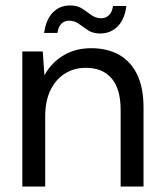

<svg xmlns="http://www.w3.org/2000/svg" viewBox="-20 -685 599 705"><path d="M62 0V-496H137L143 -410H144Q169 -455 213 -481.5Q257 -508 315 -508Q373 -508 416 -484.5Q459 -461 483 -412.5Q507 -364 507 -290V0H423V-281Q423 -358 390 -397Q357 -436 295 -436Q252 -436 218.5 -415Q185 -394 165.5 -354.5Q146 -315 146 -257V0ZM348 -562Q321 -562 303 -574Q285 -586 269.5 -597.5Q254 -609 233 -609Q217 -609 205.5 -598Q194 -587 191 -564H142Q149 -614 174.5 -639.5Q200 -665 237 -665Q264 -665 281.5 -653.5Q299 -642 315 -630Q331 -618 352 -618Q369 -618 380.5 -629.5Q392 -641 395 -663H444Q438 -614 412 -588Q386 -562 348 -562Z"/></svg>

Font: DM Sans 28pt
Style: Regular
Weight: 400
Version: Version 4.004;gftools[0.9.30]